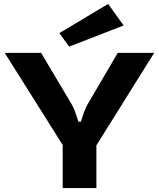

<svg xmlns="http://www.w3.org/2000/svg" viewBox="-20 -960 813 980"><path d="M333 -722 283 -791 532 -940 611 -830ZM472 -218V0H300V-220L4 -690H190L345 -429Q361 -403 380 -339H393Q412 -402 428 -429L581 -690H767Z"/></svg>

Font: Exo 2 Expanded
Style: Bold
Weight: 700
Width: 7
Designer: Natanael Gama
Version: Version 1.001;PS 001.001;hotconv 1.0.70;makeotf.lib2.5.58329